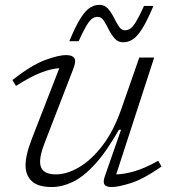

<svg xmlns="http://www.w3.org/2000/svg" viewBox="-20 -744 700 774"><path d="M402.5 -33 468 -221H459.5Q408.5 -131.5 362.2 -81.2Q316 -31 273 -10.5Q230 10 189 10Q133.5 10 108.2 -13.8Q83 -37.5 83 -77.5Q83 -98.5 89.5 -125.8Q96 -153 111.5 -192.5L219 -469Q187.5 -467.5 145 -451.2Q102.5 -435 44.5 -397.5L30 -421.5Q108.5 -482.5 162.5 -502.2Q216.5 -522 246 -522Q272 -522 279.8 -509.2Q287.5 -496.5 275.5 -466.5L160 -168Q141.5 -120.5 141.5 -92Q141.5 -41 205 -41Q249.5 -41 298.8 -69.8Q348 -98.5 392.8 -156.8Q437.5 -215 468.5 -303L541.5 -512H601.5L448.5 -41Q479.5 -41.5 521 -53.2Q562.5 -65 618 -96L631 -72.5Q557.5 -21.5 507 -5.8Q456.5 10 430.5 10Q408 10 401.2 0Q394.5 -10 402.5 -33ZM598.5 -720Q573 -659.5 553 -628Q533 -596.5 514.8 -585Q496.5 -573.5 477 -573.5Q456 -573.5 442.2 -589Q428.5 -604.5 418.5 -624.8Q408.5 -645 398.5 -660.5Q388.5 -676 374 -676Q362 -676 352 -669.2Q342 -662.5 329.2 -641.8Q316.5 -621 297 -578H259.5Q284.5 -638.5 304.5 -670Q324.5 -701.5 342.8 -713Q361 -724.5 380.5 -724.5Q402 -724.5 415.5 -709Q429 -693.5 439 -673.2Q449 -653 459.2 -637.5Q469.5 -622 483.5 -622Q495.5 -622 505.5 -628.8Q515.5 -635.5 528.2 -656.2Q541 -677 560.5 -720Z"/></svg>

Font: Newsreader 6pt Light
Style: Italic
Weight: 300
Italic angle: -17°
Designer: Hugues Gentile
Foundry: Production Type
Version: Version 1.003; ttfautohint (v1.8.3)